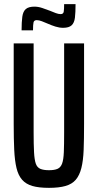

<svg xmlns="http://www.w3.org/2000/svg" viewBox="-20 -897 471 925"><path d="M216 8Q167 8 136 -1Q105 -10 86.5 -31Q68 -52 59.5 -87.5Q51 -123 48.5 -175Q46 -227 46 -300V-688H142V-260Q142 -200 144 -163.5Q146 -127 152.5 -108.5Q159 -90 174.5 -83.5Q190 -77 216 -77Q242 -77 257 -83.5Q272 -90 279 -108.5Q286 -127 287.5 -163.5Q289 -200 289 -260V-688H385V-300Q385 -227 383 -175Q381 -123 372 -87.5Q363 -52 345 -31Q327 -10 295.5 -1Q264 8 216 8ZM84 -751Q84 -791 87.5 -816.5Q91 -842 104.5 -853.5Q118 -865 146 -865Q164 -865 183.5 -858.5Q203 -852 221 -845Q235 -839 248.5 -834Q262 -829 272 -829Q285 -829 287 -840.5Q289 -852 289 -877H344Q344 -837 341 -812Q338 -787 325 -775Q312 -763 284 -763Q266 -763 247 -769Q228 -775 210 -783Q196 -789 182 -794.5Q168 -800 157 -800Q144 -800 141.5 -789Q139 -778 139 -751Z"/></svg>

Font: Saira ExtraCondensed SemiBold
Style: Regular
Weight: 600
Width: 2
Designer: Hector Gatti with collaboration of the Omnibus-Type team
Foundry: Omnibus-Type
Version: Version 1.101